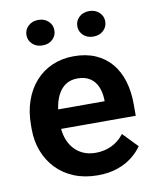

<svg xmlns="http://www.w3.org/2000/svg" viewBox="-83 -791 704 866"><g transform="rotate(-10 269.0 -358.5)"><path d="M295.4 9.8Q235.4 9.8 187.5 -9.8Q139.6 -29.3 106.2 -64.2Q72.8 -99.1 54.9 -145.8Q37.1 -192.4 37.1 -246.1V-265.6Q37.1 -326.7 54.7 -376.7Q72.3 -426.8 104.5 -462.9Q136.7 -499 181.6 -518.6Q226.6 -538.1 280.8 -538.1Q336.9 -538.1 379.9 -519.3Q422.9 -500.5 451.7 -466.3Q480.5 -432.1 495.1 -384.5Q509.8 -336.9 509.8 -279.3V-225.1H95.7V-314H382.8V-323.7Q381.8 -354.5 371.1 -380.1Q360.4 -405.8 337.9 -421.1Q315.4 -436.5 279.8 -436.5Q251 -436.5 229.7 -424.1Q208.5 -411.6 194.6 -388.9Q180.7 -366.2 173.8 -335Q167 -303.7 167 -265.6V-246.1Q167 -212.9 176 -184.6Q185.1 -156.2 202.9 -135.5Q220.7 -114.7 245.8 -103.3Q271 -91.8 303.2 -91.8Q343.8 -91.8 376.7 -107.7Q409.7 -123.5 434.1 -154.8L499 -87.4Q482.4 -63 454.3 -40.5Q426.3 -18.1 386.7 -4.2Q347.2 9.8 295.4 9.8ZM87.4 -668.5Q87.4 -693.4 105.5 -710.2Q123.5 -727.1 151.4 -727.1Q179.7 -727.1 197.5 -710.2Q215.3 -693.4 215.3 -668.5Q215.3 -644 197.5 -627.2Q179.7 -610.4 151.4 -610.4Q123.5 -610.4 105.5 -627.2Q87.4 -644 87.4 -668.5ZM320.3 -668Q320.3 -692.9 338.1 -709.7Q356 -726.6 384.3 -726.6Q412.1 -726.6 430.2 -709.7Q448.2 -692.9 448.2 -668Q448.2 -643.6 430.2 -626.7Q412.1 -609.9 384.3 -609.9Q356 -609.9 338.1 -626.7Q320.3 -643.6 320.3 -668Z"/></g></svg>

Font: Roboto SemiBold
Style: Regular
Weight: 600
Designer: Christian Robertson
Foundry: Google
Version: Version 3.009; 2024